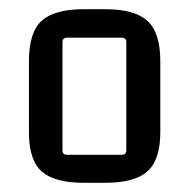

<svg xmlns="http://www.w3.org/2000/svg" viewBox="-20 -690 410 418"><path d="M43 -402V-557Q43 -620 71 -645Q99 -670 163 -670H209Q273 -670 301 -644.5Q329 -619 329 -557V-402Q329 -342 301 -317Q273 -292 209 -292H163Q99 -292 71 -316.5Q43 -341 43 -402ZM245 -608H126Q116 -608 116 -598V-363Q116 -353 126 -353H245Q255 -353 255 -363V-598Q255 -608 245 -608Z"/></svg>

Font: Gemunu Libre Medium
Style: Regular
Weight: 500
Designer: Puspanada Ekanayake, Sola Matas, Pathum Egodawatta, Kosala Senevirathne
Foundry: mooniak
Version: Version 1.100